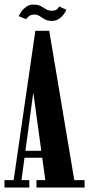

<svg xmlns="http://www.w3.org/2000/svg" viewBox="-21 -838 398 858"><path d="M-1 0V-33H40L137 -700.5H199L311 -33H357V0H142V-33H181.5L127 -430.5H128.5L75 -33H110V0ZM75.5 -133V-164H183.5V-133ZM211 -744.5Q191.5 -744.5 178.8 -751.8Q166 -759 156 -766Q146 -773 133.5 -773Q116.5 -773 107.5 -765Q98.5 -757 96 -752.5L63 -765.5Q66 -774.5 74.8 -786.8Q83.5 -799 97 -808.2Q110.5 -817.5 127.5 -817.5Q149 -817.5 161.5 -810.8Q174 -804 184.5 -797Q195 -790 210 -790Q226.5 -790 233.8 -796.8Q241 -803.5 243.5 -809L275.5 -794.5Q273.5 -788 265.2 -776Q257 -764 243.2 -754.2Q229.5 -744.5 211 -744.5Z"/></svg>

Font: Imbue 24pt
Style: Bold
Weight: 700
Designer: Tyler Finck
Foundry: Etcetera Type Company
Version: Version 1.102